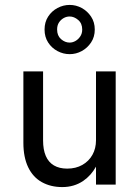

<svg xmlns="http://www.w3.org/2000/svg" viewBox="-20 -750 565 780"><path d="M161 -630Q161 -660 175.5 -682.5Q190 -705 213.5 -717.5Q237 -730 263 -730Q289 -730 312 -717.5Q335 -705 350 -682.5Q365 -660 365 -630Q365 -600 350 -577.5Q335 -555 312 -542.5Q289 -530 263 -530Q237 -530 213.5 -542.5Q190 -555 175.5 -577.5Q161 -600 161 -630ZM212 -630Q212 -605 228 -591Q244 -577 263 -577Q275 -577 286.5 -583.5Q298 -590 306 -602Q314 -614 314 -630Q314 -655 297.5 -669Q281 -683 263 -683Q250 -683 238.5 -676.5Q227 -670 219.5 -658.5Q212 -647 212 -630ZM370 -460H450V0H370V-73Q350 -37 318 -15Q281 10 233 10Q186 10 150 -10Q114 -30 94.5 -70.5Q75 -111 75 -170V-460H155V-180Q155 -142 166 -116.5Q177 -91 199 -78Q221 -65 253 -65Q288 -65 314.5 -80Q341 -95 355.5 -121Q370 -147 370 -180Z"/></svg>

Font: Venryn Sans
Style: Regular
Weight: 400
Designer: Owen Earl, indestructible type* (font) & Cristiano Sobral (main changes)
Version: Version 3.600; ttfautohint (v1.8.3)